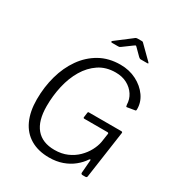

<svg xmlns="http://www.w3.org/2000/svg" viewBox="-220 -1102 1174 1259"><g transform="rotate(30 367.5 -473.0)"><path d="M338 10Q256 10 197.5 -24.5Q139 -59 109 -124.5Q79 -190 79 -281Q79 -374 102.5 -459Q126 -544 172.5 -610Q219 -676 286.5 -714Q354 -752 442 -752Q509 -752 563.5 -724Q618 -696 650 -650.5Q682 -605 681 -551Q681 -542 676 -541L616 -531Q612 -530 610.5 -533.5Q609 -537 608 -545Q607 -586 585.5 -619Q564 -652 527 -672Q490 -692 440 -692Q367 -692 314 -656.5Q261 -621 226 -562Q191 -503 174 -428.5Q157 -354 157 -275Q157 -164 204.5 -107.5Q252 -51 344 -51Q398 -51 440 -69.5Q482 -88 512.5 -118Q543 -148 561.5 -183Q580 -218 586 -250L596 -317Q598 -326 586 -326H413Q404 -326 405 -334L410 -371Q411 -377 416 -377H663Q668 -377 670.5 -374.5Q673 -372 672 -367L621 -11Q620 0 608 0H588Q575 0 575 -11L583 -110Q583 -115 580 -115Q577 -115 572 -109Q551 -77 517 -49.5Q483 -22 438 -6Q393 10 338 10ZM522 -856 473 -905Q466 -912 464 -911Q462 -910 453 -904L385 -854Q379 -850 376 -849Q373 -848 367 -848H320Q314 -848 313 -852Q312 -856 317 -860L431 -947Q436 -952 441 -954Q446 -956 454 -956H485Q492 -956 495 -952Q498 -948 502 -945L590 -858Q595 -853 594.5 -850.5Q594 -848 587 -848H537Q533 -848 529.5 -850.5Q526 -853 522 -856Z"/></g></svg>

Font: Libre Franklin Light
Style: Italic
Weight: 300
Italic angle: -8°
Designer: Pablo Impallari, Rodrigo Fuenzalida, Nhung Nguyen
Foundry: Impallari Type
Version: Version 3.000